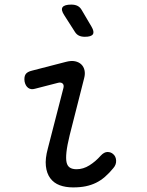

<svg xmlns="http://www.w3.org/2000/svg" viewBox="-20 -805 640 835"><path d="M132 -419Q115 -414 103 -422.5Q91 -431 87 -450Q84 -470 91 -481.5Q98 -493 120 -498L267 -536Q290 -542 306.5 -538.5Q323 -535 333.5 -525Q344 -515 347.5 -499.5Q351 -484 346 -465L283 -217Q272 -172 269 -143.5Q266 -115 269.5 -99Q273 -83 284 -76Q295 -69 313 -69Q342 -69 369 -86Q396 -103 418 -128Q433 -144 447.5 -144Q462 -144 472 -135Q484 -125 485 -107Q486 -89 473 -74Q455 -52 436.5 -36Q418 -20 397.5 -10Q377 0 353 5Q329 10 298 10Q265 10 239.5 0.5Q214 -9 198.5 -30Q183 -51 179.5 -83Q176 -115 188 -159L256 -423Q259 -436 252 -442Q245 -448 233 -445ZM306 -666 260 -738Q244 -762 252 -773.5Q260 -785 290 -785Q306 -785 317 -779.5Q328 -774 335 -762L378 -689Q391 -667 384 -656Q377 -645 349 -645Q334 -645 323.5 -650Q313 -655 306 -666Z"/></svg>

Font: Maple Mono NL Light
Style: Italic
Weight: 300
Italic angle: -10°
Monospace: yes
Designer: subframe7536
Version: Version 7.000